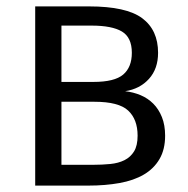

<svg xmlns="http://www.w3.org/2000/svg" viewBox="-20 -580 586 600"><path d="M258 -560Q375 -560 424.5 -523Q474 -486 474 -415Q474 -365 445.5 -333.5Q417 -302 371 -295Q397 -292 419.5 -282.5Q442 -273 459 -256Q476 -239 486 -214Q496 -189 496 -156Q496 -113 478.5 -83Q461 -53 429.5 -34.5Q398 -16 353.5 -8Q309 0 256 0H90V-560ZM172 -262V-65H271Q299 -65 324.5 -67.5Q350 -70 369 -79.5Q388 -89 399 -107Q410 -125 410 -156Q410 -207 380.5 -234.5Q351 -262 275 -262ZM172 -500V-324H272Q338 -324 365 -347Q392 -370 392 -415Q392 -463 361 -481.5Q330 -500 266 -500Z"/></svg>

Font: Carrois Gothic SC
Style: Regular
Weight: 400
Designer: Ralph du Carrois
Foundry: Ralph du Carrois
Version: Version 1.001